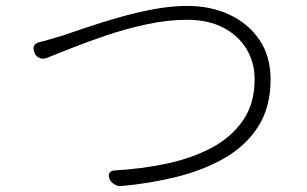

<svg xmlns="http://www.w3.org/2000/svg" viewBox="-20 -656 1040 650"><path d="M96 -481Q91 -492 95.5 -501Q100 -510 112 -513Q130 -517 145.5 -522Q161 -527 187 -534Q220 -545 270 -562Q320 -579 379 -596Q438 -613 498.5 -624.5Q559 -636 614 -636Q693 -636 756.5 -606.5Q820 -577 858 -521.5Q896 -466 896 -387Q896 -294 855 -229Q814 -164 743 -122.5Q672 -81 581 -58Q490 -35 389 -26Q378 -25 367 -32Q356 -39 351 -50L350 -53Q346 -64 351 -71Q356 -78 367 -79Q459 -84 544 -102Q629 -120 696 -155.5Q763 -191 802.5 -248Q842 -305 842 -388Q842 -444 815 -489.5Q788 -535 736.5 -562Q685 -589 613 -589Q548 -589 478 -574Q408 -559 342.5 -537Q277 -515 223 -493.5Q169 -472 136 -459Q125 -455 113.5 -460Q102 -465 97 -477Z"/></svg>

Font: Chiron GoRound TC L
Style: Regular
Weight: 300
Designer: Ryoko NISHIZUKA 西塚涼子 (kana, bopomofo & ideographs); Paul D. Hunt (Latin, Greek & Cyrillic); Sandoll Communications 산돌커뮤니
Foundry: Adobe
Version: Version 1.000;hotconv 1.1.1;makeotfexe 2.6.0